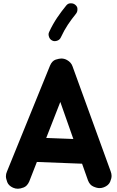

<svg xmlns="http://www.w3.org/2000/svg" viewBox="-20 -1074 712 1172"><path d="M59.6 71.8C69.3 76.2 79.1 78.1 89.4 78.1C98.6 78.1 110.4 75.7 124.5 70.3C138.7 64.9 149.9 52.7 158.2 34.7L205.1 -85.4L481 -74.7L517.1 27.3C524.4 46.4 535.6 58.6 550.3 64.9C564.9 71.3 577.1 74.2 587.4 74.2C596.2 74.2 605 72.8 613.8 69.3C632.8 62 645.5 50.8 651.9 36.6C658.2 22 661.1 9.8 661.1 -0.5C661.1 -9.3 659.2 -18.1 655.8 -27.3L422.4 -669.9C417 -685.5 405.8 -698.2 389.2 -707.5C377.9 -713.9 366.2 -716.8 354 -716.8C345.7 -716.8 334.5 -714.4 319.8 -710C305.2 -705.1 293.5 -692.9 285.2 -673.3L22.5 -26.9C18.1 -17.6 16.1 -7.8 16.1 2.4C16.1 11.7 19 23.4 24.4 38.1C29.8 52.2 41.5 63.5 59.6 71.8ZM427.7 -225.6 262.2 -231.9 348.1 -451.7ZM438.5 -1045.4C431.6 -1050.8 423.8 -1053.7 414.6 -1053.7C411.1 -1053.7 396.5 -1056.2 383.3 -1039.1C346.7 -993.7 310.5 -945.3 279.8 -878.4C277.3 -873.5 276.4 -868.7 276.4 -863.8C276.4 -853.5 281.2 -834.5 299.3 -826.2C304.2 -823.7 309.1 -822.8 314 -822.8C324.2 -822.8 343.3 -827.1 351.6 -846.2C378.4 -904.3 407.7 -945.3 444.3 -990.7C449.7 -998 452.6 -1005.9 452.6 -1015.1C452.6 -1017.6 455.6 -1032.2 438.5 -1045.4Z"/></svg>

Font: Mikhak ExtraBold
Style: Regular
Weight: 800
Designer: Amin Abedi
Version: Version 3.2